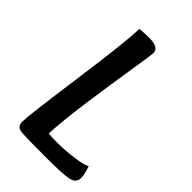

<svg xmlns="http://www.w3.org/2000/svg" viewBox="-206 -739 815 815"><g transform="rotate(45 201.5 -331.5)"><path d="M390 -99Q403 -63 403 -40Q403 -11 369.5 -4Q336 3 242 3Q123 3 95 1Q74 0 65.5 -8.5Q57 -17 57 -34Q57 -68 93.5 -331.5Q130 -595 130 -663Q152 -666 187 -666Q245 -666 245 -633Q245 -620 229 -521Q213 -422 194.5 -291Q176 -160 172 -77Q198 -75 222 -75Q272 -75 323 -82Q374 -89 390 -99Z"/></g></svg>

Font: Overlock
Style: Bold Italic
Weight: 700
Designer: Dario Muhafara
Foundry: Dario Manuel Muhafara
Version: Version 1.002